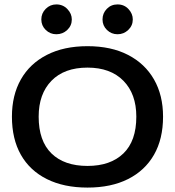

<svg xmlns="http://www.w3.org/2000/svg" viewBox="-20 -838 790 869"><path d="M376 11Q269 11 192 -27.5Q115 -66 74.5 -137.5Q34 -209 34 -310Q34 -407 74.5 -478.5Q115 -550 192 -589.5Q269 -629 376 -629Q483 -629 559.5 -589.5Q636 -550 677 -478.5Q718 -407 718 -310Q718 -209 677 -137.5Q636 -66 559.5 -27.5Q483 11 376 11ZM376 -87Q480 -87 538.5 -143.5Q597 -200 597 -310Q597 -413 538.5 -472.5Q480 -532 376 -532Q271 -532 213 -472.5Q155 -413 155 -310Q155 -200 213 -143.5Q271 -87 376 -87ZM235 -683Q207 -683 187 -702.5Q167 -722 167 -750Q167 -778 187 -798Q207 -818 235 -818Q265 -818 285 -797Q305 -776 305 -750Q305 -722 284.5 -702.5Q264 -683 235 -683ZM512 -683Q484 -683 464 -702.5Q444 -722 444 -750Q444 -778 463.5 -798Q483 -818 512 -818Q542 -818 561.5 -797Q581 -776 581 -750Q581 -722 560.5 -702.5Q540 -683 512 -683Z"/></svg>

Font: Inconsolata ExtraExpanded
Style: Bold
Weight: 700
Width: 8
Monospace: yes
Designer: Raph Levien, Cyreal, Brenton Simpson
Foundry: Raph Levien, Cyreal, Google
Version: Version 3.100; ttfautohint (v1.8.4.7-5d5b)